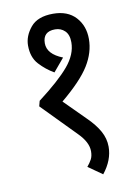

<svg xmlns="http://www.w3.org/2000/svg" viewBox="-82 -685 574 817"><g transform="rotate(-10 205.5 -277.0)"><path d="M297 78Q340 24 340 -34Q340 -69 322 -101.5Q304 -134 269 -168L180 -257Q268 -330 302.5 -386Q337 -442 337 -500Q337 -557 302.5 -594.5Q268 -632 205 -632Q138 -632 107.5 -595Q77 -558 77 -517Q77 -466 105 -435.5Q133 -405 168 -385L215 -441Q149 -467 149 -514Q149 -565 202 -565Q227 -565 244 -548.5Q261 -532 261 -499Q261 -447 219 -397Q177 -347 85 -277L79 -254L221 -109Q263 -67 263 -28Q263 -7 255.5 7Q248 21 236 35Z"/></g></svg>

Font: Noto Sans Devanagari Extra Condensed
Style: Regular
Weight: 400
Width: 2
Designer: Monotype Design Team
Foundry: Monotype Imaging Inc.
Version: 1.000